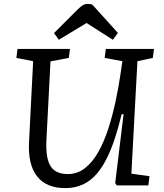

<svg xmlns="http://www.w3.org/2000/svg" viewBox="-20 -951 839 985"><path d="M654 -60 747 -47 741 0H579L571 -12L614 -365H604Q571 -227 530.5 -144Q490 -61 437.5 -23.5Q385 14 315 14Q218 14 170.5 -46Q123 -106 129 -222L150 -637L64 -654L70 -700H339L333 -654L239 -636L218 -230Q214 -139 239.5 -98.5Q265 -58 328 -58Q377 -58 416 -88.5Q455 -119 484.5 -171.5Q514 -224 535.5 -290.5Q557 -357 572.5 -429Q588 -501 598 -570L608 -637L517 -654L523 -700H770L764 -654L685 -637ZM585 -782 559 -747 424 -833 282 -747 257 -781 377 -901Q391 -915 403 -923Q415 -931 429 -931Q438 -931 443.5 -930Q449 -929 454 -927Z"/></svg>

Font: Literata 7pt
Style: Italic
Weight: 400
Italic angle: -2°
Designer: Latin by Veronika Burian and Jose Scaglione. Greek by Irene Vlachou. Cyrillic by Vera Evstafieva
Foundry: TypeTogether
Version: Version 3.002